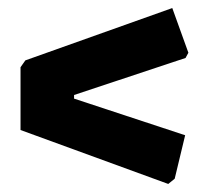

<svg xmlns="http://www.w3.org/2000/svg" viewBox="-20 -500 520 477"><path d="M408 -480 448 -369 441 -356 164 -264V-255L440 -164L414 -56L398 -43L31 -177V-333L43 -350Z"/></svg>

Font: Alegreya Sans SC Black
Style: Regular
Weight: 900
Designer: Juan Pablo del Peral
Foundry: Huerta Tipografica
Version: Version 2.007